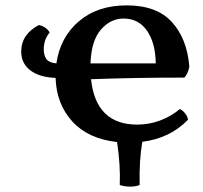

<svg xmlns="http://www.w3.org/2000/svg" viewBox="-20 -524 755 715"><path d="M680 -78Q613 -9 510 4Q498 73 500 165Q485 171 464 171Q444 171 426 165Q429 91 416 5Q308 -7 249 -72Q190 -137 187 -234Q127 -236 93 -262Q59 -288 59 -332Q59 -396 125 -431Q153 -424 165 -403Q143 -377 143 -341Q143 -316 153.5 -303Q164 -290 190 -288Q204 -385 273.5 -444.5Q343 -504 452 -504Q564 -504 620.5 -441.5Q677 -379 685 -276Q681 -252 667 -235Q477 -235 319 -229Q337 -60 491 -60Q535 -60 575.5 -75Q616 -90 650 -118Q661 -113 670 -101Q679 -89 680 -78ZM317 -288H560Q559 -364 527.5 -409.5Q496 -455 440 -455Q392 -455 356 -414Q320 -373 317 -288Z"/></svg>

Font: Vollkorn SC SemiBold
Style: Regular
Weight: 600
Designer: Friedrich Althausen
Foundry: Friedrich Althausen
Version: Version 4.015